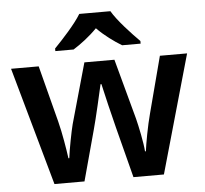

<svg xmlns="http://www.w3.org/2000/svg" viewBox="-53 -822 937 879"><g transform="rotate(-5 415.0 -383.0)"><path d="M486 -766H343C316 -721 256 -656 219 -618V-606H303C338 -628 378 -658 413 -694C448 -658 491 -627 526 -606H611V-618C574 -655 512 -721 486 -766ZM465 -233 525 0H665L819 -543H694L626 -284C611 -229 596 -146 592 -113H588C586 -150 569 -231 560 -266L485 -543H347L269 -266C261 -236 244 -148 240 -112H236C231 -150 218 -230 204 -284L137 -543H10L162 0H300L363 -232C377 -282 404 -401 412 -437H416C424 -401 452 -282 465 -233Z"/></g></svg>

Font: Noto Sans Myanmar SemiBold
Style: Regular
Weight: 600
Designer: Monotype Design Team
Foundry: Monotype Imaging Inc.
Version: Version 2.107